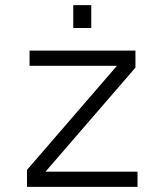

<svg xmlns="http://www.w3.org/2000/svg" viewBox="-20 -727 640 747"><path d="M85 0V-66L435 -471H95V-530H507V-464L157 -59H515V0ZM265 -618V-707H335V-618Z"/></svg>

Font: Geist Mono Light
Style: Regular
Weight: 300
Monospace: yes
Designer: Basement.studio, Andrés Briganti, Mateo Zaragoza
Foundry: Basement.studio, Vercel, Andrés Briganti, Guido Ferreyra, Mateo Zaragoza
Version: Version 1.500; ttfautohint (v1.8.4.7-5d5b)